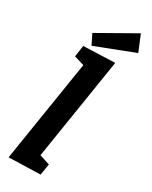

<svg xmlns="http://www.w3.org/2000/svg" viewBox="-254 -1056 883 1114"><g transform="rotate(30 187.5 -498.5)"><path d="M26 5 134 -675 67 -695 78 -771 288 -779 180 -98 249 -76 237 -1ZM119 -796 86 -863 331 -1002 375 -895Z"/></g></svg>

Font: Bitter
Style: Bold Italic
Weight: 700
Italic angle: -9°
Designer: Sol Matas, and Bitter project Authors
Foundry: Sol Matas
Version: Version 2.001